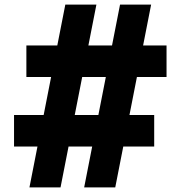

<svg xmlns="http://www.w3.org/2000/svg" viewBox="-20 -820 790 840"><path d="M244.8 0H108.8L265.8 -800H401.8ZM484.2 0H348.2L505.2 -800H641.2ZM708.6 -621V-483H95.4V-621ZM654.6 -317V-179H41.4V-317Z"/></svg>

Font: Martian Mono sWd Rg
Style: Regular
Weight: 400
Width: 6
Monospace: yes
Designer: Roman Shamin
Foundry: Evil Martians
Version: Version 1.000